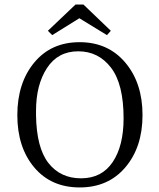

<svg xmlns="http://www.w3.org/2000/svg" viewBox="-20 -907 699 842"><path d="M138 -421Q138 -411 138 -402Q140 -259 192.5 -192Q245 -125 335.5 -125Q426 -125 474 -196Q522 -267 522 -388Q522 -538 467 -610Q412 -682 323 -682Q234 -682 186 -608.5Q138 -535 138 -421ZM605 -402.5Q605 -262 530 -173.5Q455 -85 329.5 -85Q204 -85 130 -173Q56 -261 56 -402Q56 -543 130 -632.5Q204 -722 329 -722Q454 -722 529.5 -632.5Q605 -543 605 -402.5ZM466 -772 449 -753 328 -827 209 -753 190 -772 311 -887H346Z"/></svg>

Font: Halant
Style: Regular
Weight: 400
Designer: Hitesh Malaviya (Devanagari), Satya Rajpurohit (Latin)
Foundry: Indian Type Foundry
Version: Version 1.100;PS 1.0;hotconv 1.0.78;makeotf.lib2.5.61930; tt